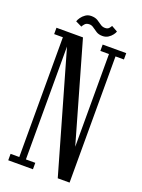

<svg xmlns="http://www.w3.org/2000/svg" viewBox="-153 -883 706 953"><g transform="rotate(20 200.0 -407.0)"><path d="M16 0V-34H62V-666.5H16V-700H156L309 -164.5H305.5V-666.5H260V-700H384.5V-666.5H340V0H277.5L92.5 -646H97V-34H146.5V0ZM243.5 -739.5Q224 -739.5 211 -747.8Q198 -756 187.2 -764Q176.5 -772 164.5 -772Q148.5 -772 140.5 -762.8Q132.5 -753.5 130 -747.5L97 -763.5Q100 -773 108 -784.5Q116 -796 129 -805Q142 -814 159 -814Q179.5 -814 192.8 -806Q206 -798 217 -789.8Q228 -781.5 242 -781.5Q256 -781.5 262.8 -789.2Q269.5 -797 272.5 -803L304.5 -785Q302.5 -777.5 294.5 -766.8Q286.5 -756 273.8 -747.8Q261 -739.5 243.5 -739.5Z"/></g></svg>

Font: Imbue Thin
Style: Regular
Weight: 400
Version: Version 1.102